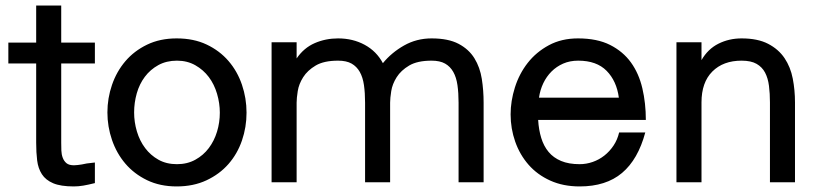

<svg xmlns="http://www.w3.org/2000/svg" viewBox="-20 -655 2942 690"><path d="M245 15Q198 15 171 3.5Q144 -8 130.5 -29Q117 -50 113.5 -78.5Q110 -107 110 -142V-427H10V-502H110V-635H200V-502H321V-427H200V-142Q200 -128 200.5 -114Q201 -100 205.5 -88Q210 -76 219 -68.5Q228 -61 246 -61Q253 -61 259.5 -62Q266 -63 274 -64Q282 -66 291.5 -67.5Q301 -69 321 -71V3Q297 9 279.5 12Q262 15 245 15Z M615 15Q555 15 508.5 -7.5Q462 -30 430.5 -67Q399 -104 382.5 -152Q366 -200 366 -251Q366 -302 382.5 -350Q399 -398 430.5 -435Q462 -472 508.5 -494.5Q555 -517 615 -517Q676 -517 722.5 -495Q769 -473 801 -436Q833 -399 849.5 -350.5Q866 -302 866 -250Q866 -198 849.5 -150Q833 -102 801 -65.5Q769 -29 722 -7Q675 15 615 15ZM616 -437Q578 -437 549 -421Q520 -405 500.5 -379Q481 -353 471.5 -319.5Q462 -286 462 -251Q462 -216 472 -182.5Q482 -149 501.5 -123Q521 -97 549.5 -81Q578 -65 616 -65Q653 -65 682 -81Q711 -97 730.5 -123Q750 -149 760 -182Q770 -215 770 -250Q770 -284 760 -318Q750 -352 730.5 -378Q711 -404 682 -420.5Q653 -437 616 -437Z M1046 -445Q1072 -483 1111 -500Q1150 -517 1195 -517Q1248 -517 1290.5 -494Q1333 -471 1356 -428Q1387 -466 1432 -491.5Q1477 -517 1531 -517Q1591 -517 1628 -497.5Q1665 -478 1685 -445.5Q1705 -413 1711.5 -371.5Q1718 -330 1718 -286V0H1628V-286Q1628 -321 1624 -349Q1620 -377 1609 -396.5Q1598 -416 1579.5 -426.5Q1561 -437 1531 -437Q1480 -437 1450.5 -419.5Q1421 -402 1405.5 -377.5Q1390 -353 1386 -327.5Q1382 -302 1382 -286V0H1292V-286Q1292 -321 1288 -349Q1284 -377 1273 -396.5Q1262 -416 1243.5 -426.5Q1225 -437 1195 -437Q1144 -437 1114.5 -419.5Q1085 -402 1069.5 -377.5Q1054 -353 1050 -327.5Q1046 -302 1046 -286V0H956V-503H1046Z M1914 -224Q1916 -189 1925 -159.5Q1934 -130 1951.5 -109Q1969 -88 1996.5 -76.5Q2024 -65 2063 -65Q2087 -65 2110 -73Q2133 -81 2152 -96Q2171 -111 2185 -132Q2199 -153 2205 -179H2299Q2273 -82 2215.5 -33.5Q2158 15 2063 15Q2004 15 1957.5 -6Q1911 -27 1879.5 -63Q1848 -99 1831.5 -146Q1815 -193 1815 -244Q1815 -292 1830.5 -341Q1846 -390 1876.5 -429Q1907 -468 1952.5 -492.5Q1998 -517 2057 -517Q2126 -517 2172.5 -493.5Q2219 -470 2247.5 -430.5Q2276 -391 2288.5 -337.5Q2301 -284 2301 -224ZM2058 -437Q2028 -437 2004 -426.5Q1980 -416 1962 -398Q1944 -380 1932.5 -356Q1921 -332 1917 -304H2204Q2196 -364 2160 -400.5Q2124 -437 2058 -437Z M2501 -439Q2524 -479 2562 -498Q2600 -517 2645 -517Q2703 -517 2740.5 -497.5Q2778 -478 2799.5 -446Q2821 -414 2829 -372.5Q2837 -331 2837 -287V0H2747V-287Q2747 -319 2743.5 -346.5Q2740 -374 2729.5 -394Q2719 -414 2699 -425.5Q2679 -437 2645 -437Q2579 -437 2540 -398Q2501 -359 2501 -287V0H2411V-503H2501Z"/></svg>

Font: Gen
Style: Regular
Weight: 400
Version: Version 1.000;PS 001.001;hotconv 1.0.56